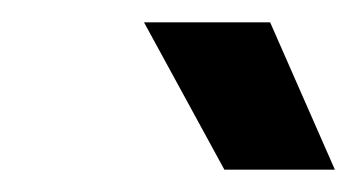

<svg xmlns="http://www.w3.org/2000/svg" viewBox="-20 -720 320 172"><path d="M109 -700H222L280 -568H181Z"/></svg>

Font: Oak Sans Medium
Style: Italic
Weight: 500
Italic angle: -9.49998°
Foundry: Erik Kennedy, Walven
Version: Version 1.000